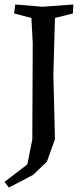

<svg xmlns="http://www.w3.org/2000/svg" viewBox="-29 -730 373 856"><path d="M117 -538 111 -650 34 -670 39 -710 161 -700 298 -710 296 -670 216 -650 209 -398 216 -109 180 -9 118 50 11 106 -9 81 93 3 115 -108Z"/></svg>

Font: Alike Angular
Style: Regular
Weight: 400
Version: Version 1.210